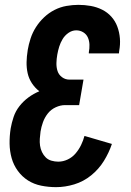

<svg xmlns="http://www.w3.org/2000/svg" viewBox="-20 -763 540 791"><path d="M211 8Q180 8 150 2Q120 -4 95.5 -19.5Q71 -35 53.5 -59Q36 -83 28 -111.5Q20 -140 19.5 -171Q19 -202 24 -234Q28 -257 36 -281Q44 -305 60 -325.5Q76 -346 97 -361.5Q118 -377 142 -387Q124 -401 111.5 -420Q99 -439 94 -461Q89 -483 89.5 -507Q90 -531 94 -555V-556Q98 -580 106 -604.5Q114 -629 128 -651Q142 -673 161.5 -691.5Q181 -710 204.5 -722Q228 -734 253.5 -738.5Q279 -743 303 -743Q329 -743 354 -738.5Q379 -734 401 -723Q423 -712 439 -694Q455 -676 463.5 -653Q472 -630 474 -604.5Q476 -579 471 -553L470 -543H346V-548Q349 -563 348.5 -579Q348 -595 342 -608.5Q336 -622 323 -630Q310 -638 294 -638Q277 -638 262 -627.5Q247 -617 238 -602Q229 -587 224 -571Q219 -555 216 -538Q213 -521 212.5 -503.5Q212 -486 217 -470.5Q222 -455 235.5 -445Q249 -435 266 -435H324L306 -330H248Q229 -330 209.5 -321Q190 -312 177 -295.5Q164 -279 157 -259.5Q150 -240 147 -221Q145 -206 144 -191.5Q143 -177 145 -163Q147 -149 153 -136.5Q159 -124 168.5 -114.5Q178 -105 192 -101Q206 -97 220 -97Q240 -97 259 -106Q278 -115 291.5 -131Q305 -147 314 -165.5Q323 -184 328 -203L441 -170Q429 -134 408 -100Q387 -66 355.5 -40.5Q324 -15 286 -3.5Q248 8 211 8Z"/></svg>

Font: Iosevka Extrabold
Style: Italic
Weight: 800
Italic angle: -9°
Monospace: yes
Designer: Belleve Invis
Foundry: Belleve Invis
Version: Version 32.5.0; ttfautohint (v1.8.4)